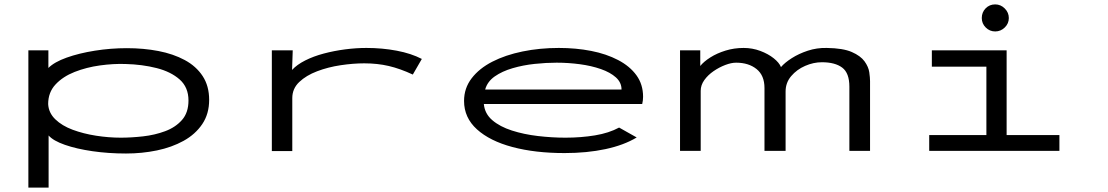

<svg xmlns="http://www.w3.org/2000/svg" viewBox="-20 -686 5040 873"><path d="M109 167V-457H200V-377Q227 -404 283 -424Q339 -444 411 -455.5Q483 -467 557 -467Q633 -467 700.5 -454Q768 -441 820 -413Q872 -385 901.5 -340Q931 -295 931 -232Q931 -168 899.5 -121.5Q868 -75 814.5 -45.5Q761 -16 693.5 -2Q626 12 553 12Q473 12 400.5 1.5Q328 -9 275 -27.5Q222 -46 201 -70V167ZM529 -60Q577 -60 630.5 -66Q684 -72 731 -89.5Q778 -107 807.5 -140.5Q837 -174 837 -229Q837 -289 797 -324.5Q757 -360 692 -376.5Q627 -393 551 -395Q496 -397 434.5 -388.5Q373 -380 319.5 -359Q266 -338 232.5 -302Q199 -266 199 -213Q201 -173 231.5 -143.5Q262 -114 310.5 -96Q359 -78 416.5 -69Q474 -60 529 -60Z M1216 1V-457H1311L1308 -368Q1330 -392 1367.5 -411Q1405 -430 1452 -442.5Q1499 -455 1549 -461.5Q1599 -468 1646 -468Q1718 -468 1784 -455.5Q1850 -443 1898 -418L1857 -347Q1799 -374 1747.5 -386Q1696 -398 1636 -398Q1586 -398 1529 -389.5Q1472 -381 1422 -362Q1372 -343 1340.5 -313Q1309 -283 1309 -240V1Z M2547 10Q2413 10 2310 -17.5Q2207 -45 2148.5 -98Q2090 -151 2090 -227Q2090 -285 2124.5 -330Q2159 -375 2218.5 -405.5Q2278 -436 2356 -452Q2434 -468 2521 -468Q2599 -468 2668 -454.5Q2737 -441 2790.5 -413Q2844 -385 2874 -343.5Q2904 -302 2904 -246Q2904 -238 2903 -229.5Q2902 -221 2900 -213H2180Q2184 -169 2218.5 -139.5Q2253 -110 2307.5 -92.5Q2362 -75 2426 -67.5Q2490 -60 2551 -60Q2622 -60 2685.5 -70.5Q2749 -81 2795 -106L2875 -61Q2817 -26 2733 -8Q2649 10 2547 10ZM2186 -279H2806Q2806 -311 2780.5 -334Q2755 -357 2712 -372Q2669 -387 2616.5 -394Q2564 -401 2511 -401Q2464 -401 2411.5 -395.5Q2359 -390 2311 -376Q2263 -362 2229.5 -338.5Q2196 -315 2186 -279Z M3072 0V-457H3164V-386Q3180 -406 3210 -425Q3240 -444 3279 -456Q3318 -468 3361 -468Q3401 -468 3437 -454.5Q3473 -441 3498 -421Q3523 -401 3531 -381Q3548 -401 3580 -421.5Q3612 -442 3653 -455.5Q3694 -469 3739 -468Q3813 -467 3853 -449.5Q3893 -432 3911 -407Q3929 -382 3932.5 -357.5Q3936 -333 3936 -317V0H3842V-292Q3842 -354 3809.5 -378.5Q3777 -403 3717 -403Q3679 -403 3641 -386.5Q3603 -370 3577.5 -340Q3552 -310 3552 -270V0H3456V-286Q3456 -343 3420 -372Q3384 -401 3327 -401Q3305 -401 3277.5 -390.5Q3250 -380 3224.5 -362.5Q3199 -345 3182.5 -322Q3166 -299 3166 -273V0Z M4205 0V-72H4465V-383H4217V-457H4557V-72H4797V0ZM4505 -543Q4480 -543 4462 -561Q4444 -579 4444 -604Q4444 -630 4461.5 -648Q4479 -666 4505 -666Q4530 -666 4548.5 -647.5Q4567 -629 4567 -604Q4567 -579 4548.5 -561Q4530 -543 4505 -543Z"/></svg>

Font: Inconsolata UltraExpanded Thin
Style: Regular
Weight: 100
Width: 9
Monospace: yes
Designer: Raph Levien, Cyreal, Brenton Simpson
Foundry: Raph Levien, Cyreal, Google
Version: Version 3.100; ttfautohint (v1.8.4.7-5d5b)